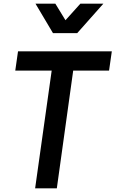

<svg xmlns="http://www.w3.org/2000/svg" viewBox="-20 -1024 628 1044"><path d="M171 0H289L378 -640H573L588 -745H78L63 -640H261ZM173 -1004 268 -844H400L542 -1004H417L336 -914L281 -1004Z"/></svg>

Font: Mluvka SemiBold
Style: Italic
Weight: 600
Italic angle: -8°
Designer: Modified by Jiří Krblich, Original typeface by Gumpita Rahayu
Foundry: Gumpita Rahayu & Jiří Krblich
Version: Version 2.000;Glyphs 3.1.1 (3134)